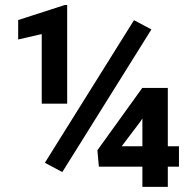

<svg xmlns="http://www.w3.org/2000/svg" viewBox="-20 -728 756 748"><path d="M241.7 -708.5V-324.2H142.6V-595.2L50.8 -574.2V-649.9L232.4 -708.5ZM569.8 -613.3 222.7 -57.6 154.8 -93.8 502 -649.4ZM677.2 -158.2V-78.6H633.8V0H534.7V-78.6H365.2L359.4 -142.6L534.2 -385.3H633.8V-158.2ZM454.1 -158.2H534.7V-266.6L526.9 -254.4Z"/></svg>

Font: Vazirmatn RD FD
Style: Bold
Weight: 700
Designer: Saber Rastikerdar
Foundry: Saber Rastikerdar
Version: Version 33.003